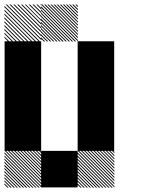

<svg xmlns="http://www.w3.org/2000/svg" viewBox="-21 -855 708 876"><path d="M500.8 -155.8 489.2 -167.5H495L500.8 -161.7ZM500.8 -141.7 475 -167.5H480.8L500.8 -147.5ZM500.8 -127.5 460.8 -167.5H466.7L500.8 -133.3ZM500.8 -113.3 446.7 -167.5H452.5L500.8 -119.2ZM500.8 -99.2 432.5 -167.5H438.3L500.8 -105ZM500.8 -85 418.3 -167.5H424.2L500.8 -90.8ZM500.8 -70.8 404.2 -167.5H410L500.8 -76.7ZM500.8 -56.7 390 -167.5H395.8L500.8 -62.5ZM500.8 -42.5 375.8 -167.5H381.7L500.8 -48.3ZM500.8 -28.3 361.7 -167.5H367.5L500.8 -34.2ZM500.8 -14.2 347.5 -167.5H353.3L500.8 -20ZM500.8 0 333.3 -167.5H339.2L500.8 -5.8ZM487.5 0.8 332.5 -154.2V-160L493.3 0.8ZM473.3 0.8 332.5 -140V-145.8L479.2 0.8ZM459.2 0.8 332.5 -125.8V-131.7L465 0.8ZM445 0.8 332.5 -111.7V-117.5L450.8 0.8ZM430 0.8 332.5 -96.7V-103.3L436.7 0.8ZM416.7 0.8 332.5 -83.3V-89.2L422.5 0.8ZM402.5 0.8 332.5 -69.2V-75L408.3 0.8ZM388.3 0.8 332.5 -55V-60.8L394.2 0.8ZM374.2 0.8 332.5 -40.8V-46.7L380 0.8ZM360 0.8 332.5 -26.7V-32.5L365.8 0.8ZM345.8 0.8 332.5 -12.5V-18.3L351.7 0.8ZM167.5 -155.8 155.8 -167.5H161.7L167.5 -161.7ZM167.5 -141.7 141.7 -167.5H147.5L167.5 -147.5ZM167.5 -127.5 127.5 -167.5H133.3L167.5 -133.3ZM167.5 -113.3 113.3 -167.5H119.2L167.5 -119.2ZM167.5 -99.2 99.2 -167.5H105L167.5 -105ZM167.5 -85 85 -167.5H90.8L167.5 -90.8ZM167.5 -70.8 70.8 -167.5H76.7L167.5 -76.7ZM167.5 -56.7 56.7 -167.5H62.5L167.5 -62.5ZM167.5 -42.5 42.5 -167.5H48.3L167.5 -48.3ZM167.5 -28.3 28.3 -167.5H34.2L167.5 -34.2ZM167.5 -14.2 14.2 -167.5H20L167.5 -20ZM167.5 0 0 -167.5H5.8L167.5 -5.8ZM154.2 0.8 -0.8 -154.2V-160L160 0.8ZM140 0.8 -0.8 -140V-145.8L145.8 0.8ZM125.8 0.8 -0.8 -125.8V-131.7L131.7 0.8ZM111.7 0.8 -0.8 -111.7V-117.5L117.5 0.8ZM96.7 0.8 -0.8 -96.7V-103.3L103.3 0.8ZM83.3 0.8 -0.8 -83.3V-89.2L89.2 0.8ZM69.2 0.8 -0.8 -69.2V-75L75 0.8ZM55 0.8 -0.8 -55V-60.8L60.8 0.8ZM40.8 0.8 -0.8 -40.8V-46.7L46.7 0.8ZM26.7 0.8 -0.8 -26.7V-32.5L32.5 0.8ZM12.5 0.8 -0.8 -12.5V-18.3L18.3 0.8ZM334.2 -822.5 322.5 -834.2H328.3L334.2 -828.3ZM334.2 -808.3 308.3 -834.2H314.2L334.2 -814.2ZM334.2 -794.2 294.2 -834.2H300L334.2 -800ZM334.2 -780 280 -834.2H285.8L334.2 -785.8ZM334.2 -765.8 265.8 -834.2H271.7L334.2 -771.7ZM334.2 -751.7 251.7 -834.2H257.5L334.2 -757.5ZM334.2 -737.5 237.5 -834.2H243.3L334.2 -743.3ZM334.2 -723.3 223.3 -834.2H229.2L334.2 -729.2ZM334.2 -709.2 209.2 -834.2H215L334.2 -715ZM334.2 -695 195 -834.2H200.8L334.2 -700.8ZM334.2 -680.8 180.8 -834.2H186.7L334.2 -686.7ZM334.2 -666.7 166.7 -834.2H172.5L334.2 -672.5ZM320.8 -665.8 165.8 -820.8V-826.7L326.7 -665.8ZM306.7 -665.8 165.8 -806.7V-812.5L312.5 -665.8ZM292.5 -665.8 165.8 -792.5V-798.3L298.3 -665.8ZM278.3 -665.8 165.8 -778.3V-784.2L284.2 -665.8ZM263.3 -665.8 165.8 -763.3V-770L270 -665.8ZM250 -665.8 165.8 -750V-755.8L255.8 -665.8ZM235.8 -665.8 165.8 -735.8V-741.7L241.7 -665.8ZM221.7 -665.8 165.8 -721.7V-727.5L227.5 -665.8ZM207.5 -665.8 165.8 -707.5V-713.3L213.3 -665.8ZM193.3 -665.8 165.8 -693.3V-699.2L199.2 -665.8ZM179.2 -665.8 165.8 -679.2V-685L185 -665.8ZM167.5 -829.2 162.5 -834.2H167.5ZM167.5 -811.7 145 -834.2H150.8L167.5 -817.5ZM167.5 -794.2 127.5 -834.2H133.3L167.5 -800ZM167.5 -776.7 110 -834.2H115.8L167.5 -782.5ZM167.5 -759.2 92.5 -834.2H97.5L167.5 -764.2ZM167.5 -741.7 75 -834.2H80.8L167.5 -747.5ZM167.5 -724.2 57.5 -834.2H63.3L167.5 -730ZM167.5 -706.7 40 -834.2H45.8L167.5 -712.5ZM167.5 -689.2 22.5 -834.2H28.3L167.5 -695ZM167.5 -671.7 5 -834.2H10.8L167.5 -677.5ZM155.8 -665.8 -0.8 -822.5V-828.3L161.7 -665.8ZM138.3 -665.8 -0.8 -805V-810.8L144.2 -665.8ZM120.8 -665.8 -0.8 -787.5V-793.3L126.7 -665.8ZM103.3 -665.8 -0.8 -770V-775.8L109.2 -665.8ZM85.8 -665.8 -0.8 -752.5V-758.3L91.7 -665.8ZM68.3 -665.8 -0.8 -735V-740.8L74.2 -665.8ZM50.8 -665.8 -0.8 -717.5V-723.3L56.7 -665.8ZM33.3 -665.8 -0.8 -700V-705.8L39.2 -665.8ZM15.8 -665.8 -0.8 -682.5V-688.3L21.7 -665.8ZM167.5 -834.2H168.3L167.5 -835ZM166.7 -166.7H333.3V0H166.7ZM333.3 -333.3H500V-166.7H333.3ZM0 -333.3H166.7V-166.7H0ZM333.3 -500H500V-166.7H333.3ZM0 -500H166.7V-166.7H0ZM333.3 -666.7H500V-333.3H333.3ZM0 -666.7H166.7V-333.3H0Z"/></svg>

Font: 0xA000-Pixelated-Mono
Style: Pixelated-Mono
Weight: 400
Version: Version 0.1